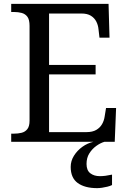

<svg xmlns="http://www.w3.org/2000/svg" viewBox="-20 -734 663 994"><path d="M38 0V-42H51Q73 -42 91.5 -46.5Q110 -51 121.5 -65.5Q133 -80 133 -109V-600Q133 -632 122 -647Q111 -662 92.5 -667Q74 -672 51 -672H38V-714H542L547 -539H495L490 -582Q488 -604 478.5 -622.5Q469 -641 450.5 -652.5Q432 -664 402 -664H234V-398H475V-349H234V-50H427Q459 -50 478.5 -61.5Q498 -73 508.5 -91.5Q519 -110 522 -132L529 -175H581L574 0ZM483 240Q419 240 382.5 213.5Q346 187 346 130Q346 99 363 72Q380 45 406.5 26Q433 7 464 0H521Q500 6 478.5 21.5Q457 37 442.5 60Q428 83 428 115Q428 148 447.5 163Q467 178 497 178Q511 178 526.5 176Q542 174 560 170V224Q550 229 536 232.5Q522 236 508 238Q494 240 483 240Z"/></svg>

Font: Noto Serif Sinhala
Style: Regular
Weight: 400
Designer: Jelle Bosma - Monotype Design Team
Foundry: Monotype Imaging Inc.
Version: Version 2.006